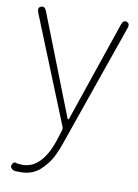

<svg xmlns="http://www.w3.org/2000/svg" viewBox="-87 -587 641 889"><g transform="rotate(10 234.0 -142.5)"><path d="M74 244Q43 244 40 242Q19 231 27 216Q34 201 43 205Q52 209 76 209Q165 209 212 72Q216 61 219 50L228 21Q231 12 228 4L25 -498Q16 -520 33 -527Q50 -534 59 -511L243 -41Q245 -35 247.5 -35Q250 -35 252 -41L412 -510Q420 -533 436 -527Q453 -521 445 -499L245 74Q221 146 192 181Q184 190 176 199Q136 244 74 244Z"/></g></svg>

Font: Resource Han Rounded JP ExtraLight
Style: Regular
Weight: 250
Designer: Cyano Hao (round all glyphs); Ryoko NISHIZUKA 西塚涼子 (kana, bopomofo & ideographs); Paul D. Hunt (Latin, Greek & Cyrillic)
Foundry: Cyano Hao
Version: 0.990